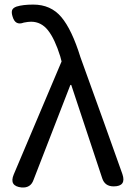

<svg xmlns="http://www.w3.org/2000/svg" viewBox="-20 -829 592 854"><path d="M337.9 -574.2Q452.1 -258.8 524.4 -54.7Q543 0 485.4 0Q446.3 0 434.6 -36.1L296.9 -451.2H293L128.9 -28.3Q116.2 7.8 76.2 4.9Q19.5 -1 41 -52.7L253.9 -555.7L248 -578.1Q223.6 -656.2 193.4 -694.3Q163.1 -732.4 118.2 -732.4Q105.5 -732.4 85.9 -728.5Q47.9 -713.9 36.1 -754.9Q30.3 -772.5 33.7 -783.2Q37.1 -793.9 53.7 -799.8Q82 -808.6 127.9 -808.6Q206.1 -808.6 252.9 -752.9Q299.8 -697.3 337.9 -574.2Z"/></svg>

Font: GenSenMaruGothic TW TTF Regular
Style: Regular
Weight: 400
Version: Version 1.301